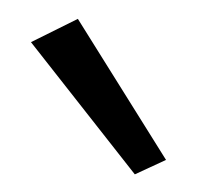

<svg xmlns="http://www.w3.org/2000/svg" viewBox="-52 -795 423 391"><g transform="rotate(10 159.5 -599.0)"><path d="M-5.8 -681.7 249.2 -453.3 306.7 -493.3 80 -745Z"/></g></svg>

Font: Boon SemiBold
Style: Regular
Weight: 600
Designer: Sungsit Sawaiwan
Foundry: FontUni
Version: Version 2.0